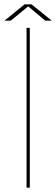

<svg xmlns="http://www.w3.org/2000/svg" viewBox="-20 -866 260 886"><path d="M102.5 0V-737.5H117.5V0ZM0.5 -770.5 93.5 -846H125.5L219 -770.5H189L105.5 -840.5H115L29.5 -770.5Z"/></svg>

Font: Epilogue Thin
Style: Regular
Weight: 250
Designer: Tyler Finck
Foundry: Etcetera Type Co
Version: Version 2.111